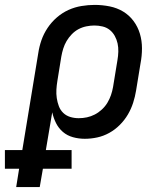

<svg xmlns="http://www.w3.org/2000/svg" viewBox="-64 -558 684 783"><path d="M2 205 14 130H-44V54H27L92 -341Q96 -368 105 -394Q114 -420 130 -444Q146 -468 168 -487Q190 -506 215.5 -517.5Q241 -529 268.5 -533.5Q296 -538 322 -538Q353 -538 383 -532Q413 -526 438 -511Q463 -496 480.5 -472.5Q498 -449 506.5 -420.5Q515 -392 515 -361Q515 -330 509 -299L491 -189Q487 -164 479 -139Q471 -114 457.5 -91Q444 -68 424.5 -48.5Q405 -29 381.5 -16Q358 -3 332.5 2.5Q307 8 282 8Q257 8 233.5 1.5Q210 -5 192.5 -20Q175 -35 164.5 -56Q154 -77 149 -100L123 54H228V130H111L98 205ZM257 -76Q274 -76 290.5 -79.5Q307 -83 322.5 -91Q338 -99 351.5 -111.5Q365 -124 374 -139Q383 -154 388.5 -170Q394 -186 397 -203L415 -313Q418 -330 418.5 -347.5Q419 -365 415.5 -381Q412 -397 404 -411.5Q396 -426 383.5 -436Q371 -446 354.5 -450Q338 -454 321 -454Q305 -454 288 -450.5Q271 -447 256 -439Q241 -431 228.5 -418Q216 -405 207.5 -390.5Q199 -376 194 -360Q189 -344 186 -327L170 -228Q167 -210 166 -192.5Q165 -175 167.5 -158Q170 -141 176 -125Q182 -109 194 -97.5Q206 -86 222.5 -81Q239 -76 257 -76Z"/></svg>

Font: Iosevka Slab Medium Extended
Style: Italic
Weight: 500
Width: 7
Italic angle: -9°
Monospace: yes
Designer: Belleve Invis
Foundry: Belleve Invis
Version: Version 11.1.0; ttfautohint (v1.8.3)